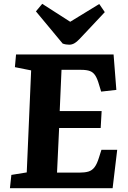

<svg xmlns="http://www.w3.org/2000/svg" viewBox="-20 -985 668 1005"><path d="M143 -616.5 58 -633.5 64 -700H574.5L589 -514.5L509.5 -505.5L498.5 -541.5Q489.5 -573.5 478.5 -590.2Q467.5 -607 450.5 -613.2Q433.5 -619.5 404.5 -619.5H302L292.5 -403.5H512L507 -315H289.5L278.5 -81.5H396.5Q424 -81.5 442.8 -87Q461.5 -92.5 474.5 -109.3Q487.5 -126 498 -160L511 -201H593.5L569.5 0H32L39.5 -69.5L120 -82.5ZM168 -925.5 201 -965 347.5 -871 499.5 -964 528.5 -921.5 397 -781.5Q382 -765.5 369 -758.2Q356 -751 342.5 -751Q333.5 -751 324.8 -752.5Q316 -754 308 -757Z"/></svg>

Font: Literata
Style: Italic
Weight: 400
Italic angle: -2°
Designer: Latin by Veronika Burian and Jose Scaglione. Greek by Irene Vlachou. Cyrillic by Vera Evstafieva
Foundry: TypeTogether
Version: Version 3.103;gftools[0.9.29]